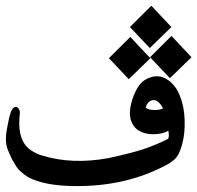

<svg xmlns="http://www.w3.org/2000/svg" viewBox="-168 -587 674 656"><path d="M93.8 48.8Q-15.6 48.8 -73.2 17.6Q-102.1 -2 -111.6 -17.1Q-121.1 -32.2 -125.2 -39.6Q-129.4 -46.9 -140.9 -74.2Q-152.3 -101.6 -144.8 -143.8Q-137.2 -186 -131.8 -201.7Q-126.5 -217.3 -118.7 -220.7Q-110.8 -224.1 -105.2 -216.8Q-99.6 -209.5 -100.1 -202.1Q-100.6 -194.8 -101.6 -183.1Q-107.4 -103 -61 -72.8Q-42 -60.5 -24.4 -55.7Q79.1 -23.9 203.1 -46.9Q279.8 -63.5 320.8 -76.9Q361.8 -90.3 405.8 -112.3Q411.1 -117.7 407.2 -140.6Q394.5 -132.3 372.1 -129.4Q328.6 -124 299.3 -145.5Q258.8 -181.6 288.1 -258.3Q303.7 -298.8 325.7 -313Q369.6 -340.3 407.7 -312.5Q432.6 -294.9 447 -258.8Q461.4 -222.7 462.9 -176.8Q464.4 -130.9 454.3 -93.8Q444.3 -56.6 428.7 -42.7Q413.1 -28.8 393.1 -19.5Q260.3 49.3 93.8 48.8ZM330.6 -218.8Q338.9 -211.4 358.6 -211.2Q378.4 -210.9 389.2 -216.8Q374.5 -243.2 359.4 -244.9Q344.2 -246.6 333.5 -229.5Q329.6 -221.2 330.6 -218.8ZM343.8 -422.9 275.9 -494.6Q329.6 -547.9 349.1 -567.4Q382.8 -530.8 417.5 -494.6Q417.5 -494.6 343.8 -422.9ZM412.6 -319.8 344.7 -391.6Q398.4 -444.8 418 -464.4Q451.7 -427.7 486.3 -391.6Q486.3 -391.6 412.6 -319.8ZM272 -316.4 204.1 -388.2Q257.8 -441.4 277.3 -460.9Q311 -424.3 345.7 -388.2Q345.7 -388.2 272 -316.4Z"/></svg>

Font: Amiri Typewriter
Style: Bold
Weight: 700
Monospace: yes
Designer: Khaled Hosny
Version: Version 1.1